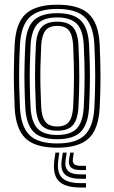

<svg xmlns="http://www.w3.org/2000/svg" viewBox="-20 -629 494 829"><path d="M227.2 8.7Q131.1 8.7 89.7 -32Q48.3 -72.7 43.4 -162Q41.2 -208.8 40.3 -253.3Q39.3 -297.7 40.2 -343.2Q41 -388.7 43.4 -438.4Q48.5 -530.9 92 -569.8Q135.5 -608.7 227.2 -608.7Q320.6 -608.7 363.1 -569.1Q405.6 -529.4 410.3 -438.2Q413.7 -368 413.9 -300.5Q414.2 -233 410.3 -162Q405 -69.5 361.9 -30.4Q318.7 8.7 227.2 8.7ZM227.2 -9.6Q309 -9.6 345.9 -45.7Q382.8 -81.8 387.4 -163.3Q391.1 -232.7 391.1 -297.9Q391 -363.1 387.4 -437.1Q383.2 -517.9 346.6 -554.1Q310 -590.4 227.2 -590.4Q145.5 -590.4 108.2 -554.8Q70.9 -519.2 66.3 -437.1Q63.6 -383.8 62.9 -338.7Q62.1 -293.6 63.1 -251.2Q64.1 -208.9 66.3 -163.2Q70.5 -82.3 107.3 -45.9Q144.1 -9.6 227.2 -9.6ZM227.2 -27.9Q155.1 -27.9 124.1 -60.6Q93 -93.4 89.1 -165.1Q86.8 -212.1 85.9 -255.4Q85 -298.7 85.9 -342.8Q86.8 -386.8 89.3 -435.7Q93.3 -509.4 125.6 -540.8Q158 -572.1 227.2 -572.1Q297.6 -572.1 329.1 -540.2Q360.7 -508.3 364.5 -436.1Q367 -386.2 367.8 -342.2Q368.6 -298.3 367.8 -255.2Q367.1 -212.2 364.5 -164.6Q360.5 -92.8 329.1 -60.4Q297.8 -27.9 227.2 -27.9ZM227.2 -46.3Q285.1 -46.3 311.6 -74.2Q338.1 -102.1 341.7 -166.8Q345.2 -232.1 345.3 -295.2Q345.4 -358.3 341.7 -434Q338.4 -499.3 311.4 -526.5Q284.4 -553.7 227.2 -553.7Q167.3 -553.7 141.4 -525Q115.5 -496.3 112 -433.7Q109.8 -389.2 108.9 -346.5Q107.9 -303.7 108.7 -259.5Q109.6 -215.2 112 -165.8Q115.5 -102 142.1 -74.1Q168.6 -46.3 227.2 -46.3ZM227.2 -64.6Q180.7 -64.6 159.2 -88.3Q137.8 -112.1 134.9 -166.5Q132.7 -214 131.8 -257Q130.8 -300 131.7 -343.1Q132.5 -386.1 134.9 -433Q137.9 -488.7 159.8 -512Q181.6 -535.4 227.2 -535.4Q273.4 -535.4 294.8 -511.7Q316.1 -488.1 318.8 -433.2Q322.6 -356.9 322.4 -294.2Q322.1 -231.5 318.8 -167.4Q315.8 -112.4 294.5 -88.5Q273.3 -64.6 227.2 -64.6ZM227.2 -82.9Q261.7 -82.9 277.6 -103Q293.4 -123 295.9 -168.5Q299.1 -231.5 299.4 -292.5Q299.7 -353.5 295.9 -432.1Q293.7 -476.8 278 -497Q262.2 -517.1 227.2 -517.1Q191.4 -517.1 175.8 -496.5Q160.3 -475.8 157.8 -432Q155.5 -383.8 154.6 -341.7Q153.8 -299.6 154.6 -257.7Q155.5 -215.7 157.8 -167.6Q160.3 -123.5 176.1 -103.2Q191.9 -82.9 227.2 -82.9ZM236.1 29.8 231.5 63.6Q224.8 115 247.6 138.3Q270.4 161.7 328.5 161.7H351.3V180.6H328.5Q260.5 180.6 233.6 152.7Q206.7 124.9 214.6 63.6L219.3 29.8ZM298.6 29.8 294.7 56.9Q292.4 72.4 300.2 79.7Q308.1 87 328.5 87H351.3V105.2H328.5Q298.1 105.2 286.2 93.5Q274.2 81.8 278.5 56.9L283.2 29.8ZM268 29.8 263.4 60.3Q258.4 93.8 273.7 108.9Q289.1 124 328.5 124H351.3V142.9H328.5Q279 142.9 259.5 123.1Q240.1 103.3 246.6 60.3L251.2 29.8Z"/></svg>

Font: Big Shoulders Inline Text Thin
Style: Regular
Weight: 100
Designer: Patric King
Foundry: XO Type Co
Version: Version 2.002